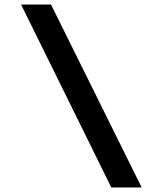

<svg xmlns="http://www.w3.org/2000/svg" viewBox="-20 -720 703 847"><path d="M471 107 73 -700H205L605 107Z"/></svg>

Font: Lexend Exa Medium
Style: Regular
Weight: 500
Designer: Bonnie Shaver-Troup, Thomas Jockin
Foundry: Lexend
Version: Version 1.007